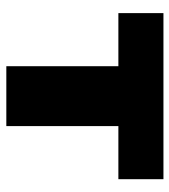

<svg xmlns="http://www.w3.org/2000/svg" viewBox="16 -566 549 622"><g transform="rotate(90 291.0 -254.5)"><path d="M194 0V-363H22V-509H560V-363H388V0Z"/></g></svg>

Font: Nunito Sans 6pt Black
Style: Regular
Weight: 900
Version: Version 3.101;gftools[0.9.27]